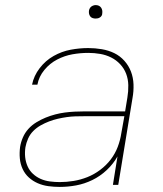

<svg xmlns="http://www.w3.org/2000/svg" viewBox="-20 -727 640 755"><path d="M215 8Q192 8 170 5Q148 2 128.5 -6.5Q109 -15 93.5 -29Q78 -43 69 -62.5Q60 -82 58 -104Q56 -126 59 -149Q62 -168 70 -186.5Q78 -205 91.5 -220Q105 -235 123 -246Q141 -257 159.5 -264.5Q178 -272 197 -277Q216 -282 235 -284.5Q254 -287 273.5 -288Q293 -289 312 -289H472L481 -344Q485 -368 484.5 -392Q484 -416 476 -437Q468 -458 452.5 -474.5Q437 -491 417 -501Q397 -511 374 -515Q351 -519 327 -519Q296 -519 265 -513.5Q234 -508 205 -493Q176 -478 154.5 -452Q133 -426 127 -394H106Q113 -429 136 -459Q159 -489 191 -507Q223 -525 258 -531.5Q293 -538 327 -538Q354 -538 380.5 -533.5Q407 -529 429.5 -518Q452 -507 469 -488Q486 -469 495 -445.5Q504 -422 505 -395Q506 -368 501 -341L445 0H424L442 -112Q426 -83 400 -58.5Q374 -34 343 -19Q312 -4 279.5 2Q247 8 215 8ZM215 -11Q242 -11 269.5 -15.5Q297 -20 323.5 -30.5Q350 -41 374 -59Q398 -77 415.5 -100Q433 -123 443 -149.5Q453 -176 457 -203L469 -270H312Q294 -270 277 -269.5Q260 -269 242.5 -266.5Q225 -264 207.5 -260Q190 -256 173 -249.5Q156 -243 140 -234Q124 -225 111 -212Q98 -199 90.5 -182Q83 -165 80 -148Q77 -128 79 -109Q81 -90 88.5 -73Q96 -56 109.5 -43.5Q123 -31 140 -23.5Q157 -16 176.5 -13.5Q196 -11 215 -11ZM356 -654Q350 -654 344 -656Q338 -658 334.5 -663Q331 -668 330 -674Q329 -680 330 -686Q331 -691 333.5 -695Q336 -699 339.5 -701.5Q343 -704 347.5 -705.5Q352 -707 356 -707Q363 -707 368.5 -704.5Q374 -702 377.5 -697Q381 -692 382 -686Q383 -680 382 -674Q382 -669 379.5 -665Q377 -661 373 -658.5Q369 -656 365 -655Q361 -654 356 -654Z"/></svg>

Font: Iosevka Curly ThExObl
Style: Regular
Weight: 100
Width: 7
Italic angle: -9°
Monospace: yes
Designer: Belleve Invis
Foundry: Belleve Invis
Version: Version 11.1.0; ttfautohint (v1.8.3)